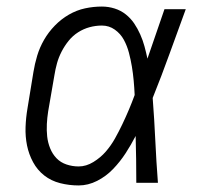

<svg xmlns="http://www.w3.org/2000/svg" viewBox="-20 -558 640 586"><path d="M220 8Q191 8 163.5 1Q136 -6 115 -22.5Q94 -39 81 -63Q68 -87 62.5 -114Q57 -141 58 -170Q59 -199 64 -228L82 -338Q86 -363 93.5 -388Q101 -413 114.5 -436.5Q128 -460 147.5 -480Q167 -500 190.5 -513.5Q214 -527 239.5 -532.5Q265 -538 291 -538Q311 -538 330 -532Q349 -526 364 -514Q379 -502 389.5 -486.5Q400 -471 408 -453Q416 -435 421 -416.5Q426 -398 430 -379Q443 -417 456 -454.5Q469 -492 482 -530H547Q522 -462 497.5 -394Q473 -326 446 -259Q451 -194 454 -129.5Q457 -65 462 0H396Q396 -36 395.5 -72Q395 -108 394 -143Q380 -116 363.5 -90.5Q347 -65 325.5 -42.5Q304 -20 276.5 -6Q249 8 220 8ZM220 -50Q243 -50 265 -63.5Q287 -77 303 -95.5Q319 -114 331 -135.5Q343 -157 353.5 -179Q364 -201 373.5 -223.5Q383 -246 391 -268Q390 -290 388 -312Q386 -334 382.5 -355Q379 -376 373.5 -397Q368 -418 358 -436.5Q348 -455 330.5 -467.5Q313 -480 291 -480Q272 -480 253.5 -475Q235 -470 218.5 -459.5Q202 -449 189.5 -433.5Q177 -418 168 -400.5Q159 -383 154 -365Q149 -347 146 -328L127 -218Q124 -199 123 -179.5Q122 -160 124 -141.5Q126 -123 133 -105.5Q140 -88 152.5 -75Q165 -62 183 -56Q201 -50 220 -50Z"/></svg>

Font: Iosevka Curly Slab LtExObl
Style: Regular
Weight: 300
Width: 7
Italic angle: -9°
Monospace: yes
Designer: Belleve Invis
Foundry: Belleve Invis
Version: Version 11.1.0; ttfautohint (v1.8.3)